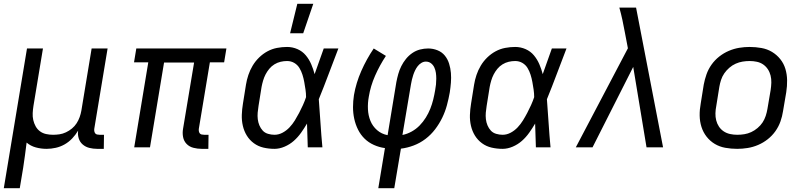

<svg xmlns="http://www.w3.org/2000/svg" viewBox="-24 -775 4244 1010"><path d="M-4 215 118 -520H202L152 -218Q149 -199 148 -180Q147 -161 151 -143.5Q155 -126 163.5 -110.5Q172 -95 186 -84.5Q200 -74 218 -70Q236 -66 255 -66Q272 -66 289 -68.5Q306 -71 323 -79Q340 -87 354.5 -99Q369 -111 379 -126.5Q389 -142 395 -159Q401 -176 404 -193L458 -520H542L472 -98Q471 -92 472 -85.5Q473 -79 476.5 -74Q480 -69 486.5 -67.5Q493 -66 500 -66H523L522 8H487Q466 8 446 3Q426 -2 411 -15Q396 -28 390 -47.5Q384 -67 387 -88Q374 -66 356 -47Q338 -28 316 -15.5Q294 -3 269.5 2.5Q245 8 221 8Q192 8 164.5 0.5Q137 -7 116 -25Q112 8 107.5 41Q103 74 98 107L80 215Z M1072 8H1037Q1015 8 993.5 2.5Q972 -3 957.5 -18Q943 -33 939 -54.5Q935 -76 939 -98L997 -446H839L765 0H682L756 -447H681L693 -520H1167L1155 -447H1080L1022 -98Q1021 -92 1022 -85.5Q1023 -79 1026.5 -74Q1030 -69 1036.5 -67.5Q1043 -66 1050 -66H1073Z M1420 8Q1390 8 1362 1.5Q1334 -5 1311.5 -21.5Q1289 -38 1274.5 -61.5Q1260 -85 1253.5 -113Q1247 -141 1248 -170.5Q1249 -200 1254 -230L1270 -330Q1274 -355 1282.5 -380.5Q1291 -406 1305 -429.5Q1319 -453 1339 -472.5Q1359 -492 1383 -505Q1407 -518 1433.5 -523Q1460 -528 1486 -528Q1515 -528 1541 -516.5Q1567 -505 1584.5 -484Q1602 -463 1613 -437.5Q1624 -412 1631 -385Q1643 -419 1655 -452.5Q1667 -486 1679 -520H1756Q1730 -453 1705 -386Q1680 -319 1653 -253Q1658 -190 1662 -126.5Q1666 -63 1672 0H1595Q1594 -31 1593 -62.5Q1592 -94 1591 -125Q1577 -101 1560 -77Q1543 -53 1521.5 -34Q1500 -15 1473 -3.5Q1446 8 1420 8ZM1420 -66Q1442 -66 1462.5 -77Q1483 -88 1499 -105Q1515 -122 1527 -141.5Q1539 -161 1549.5 -181Q1560 -201 1569.5 -222Q1579 -243 1586 -264Q1586 -284 1583 -304Q1580 -324 1576.5 -343.5Q1573 -363 1567 -382Q1561 -401 1551 -417.5Q1541 -434 1524 -444Q1507 -454 1486 -454Q1469 -454 1452 -450Q1435 -446 1419.5 -436.5Q1404 -427 1392.5 -413Q1381 -399 1373 -383.5Q1365 -368 1360 -351Q1355 -334 1352 -318L1336 -218Q1333 -200 1331.5 -182.5Q1330 -165 1332 -148Q1334 -131 1340.5 -115.5Q1347 -100 1358 -88Q1369 -76 1386 -71Q1403 -66 1420 -66ZM1502 -600 1540 -755H1624L1571 -600Z M1966 215 2001 4Q1971 0 1943 -12.5Q1915 -25 1894 -45.5Q1873 -66 1859.5 -93Q1846 -120 1839.5 -150Q1833 -180 1833 -211.5Q1833 -243 1838 -275Q1849 -339 1876.5 -401.5Q1904 -464 1942 -520L2006 -481Q1973 -431 1949 -376.5Q1925 -322 1916 -266Q1910 -233 1911.5 -200.5Q1913 -168 1924.5 -139.5Q1936 -111 1959.5 -90.5Q1983 -70 2015 -64L2061 -343Q2065 -364 2071 -385.5Q2077 -407 2087 -427Q2097 -447 2111.5 -465Q2126 -483 2145 -496Q2164 -509 2185.5 -514.5Q2207 -520 2228 -520Q2254 -520 2277.5 -510.5Q2301 -501 2316 -482.5Q2331 -464 2338.5 -440Q2346 -416 2348 -391Q2350 -366 2348 -340.5Q2346 -315 2342 -289Q2336 -255 2327 -221.5Q2318 -188 2302.5 -156Q2287 -124 2265 -95Q2243 -66 2214 -44Q2185 -22 2151.5 -9.5Q2118 3 2085 7L2050 215ZM2093 -65Q2118 -70 2141.5 -83Q2165 -96 2183.5 -115Q2202 -134 2216 -156.5Q2230 -179 2239.5 -203Q2249 -227 2255 -251.5Q2261 -276 2265 -300Q2268 -315 2269.5 -330.5Q2271 -346 2271 -361.5Q2271 -377 2269 -391.5Q2267 -406 2261 -419.5Q2255 -433 2243.5 -442Q2232 -451 2216 -451Q2204 -451 2192.5 -444Q2181 -437 2173 -426.5Q2165 -416 2159.5 -404.5Q2154 -393 2150 -381Q2146 -369 2143 -356.5Q2140 -344 2138 -332Z M2620 8Q2590 8 2562 1.5Q2534 -5 2511.5 -21.5Q2489 -38 2474.5 -61.5Q2460 -85 2453.5 -113Q2447 -141 2448 -170.5Q2449 -200 2454 -230L2470 -330Q2474 -355 2482.5 -380.5Q2491 -406 2505 -429.5Q2519 -453 2539 -472.5Q2559 -492 2583 -505Q2607 -518 2633.5 -523Q2660 -528 2686 -528Q2715 -528 2741 -516.5Q2767 -505 2784.5 -484Q2802 -463 2813 -437.5Q2824 -412 2831 -385Q2843 -419 2855 -452.5Q2867 -486 2879 -520H2956Q2930 -453 2905 -386Q2880 -319 2853 -253Q2858 -190 2862 -126.5Q2866 -63 2872 0H2795Q2794 -31 2793 -62.5Q2792 -94 2791 -125Q2777 -101 2760 -77Q2743 -53 2721.5 -34Q2700 -15 2673 -3.5Q2646 8 2620 8ZM2620 -66Q2642 -66 2662.5 -77Q2683 -88 2699 -105Q2715 -122 2727 -141.5Q2739 -161 2749.5 -181Q2760 -201 2769.5 -222Q2779 -243 2786 -264Q2786 -284 2783 -304Q2780 -324 2776.5 -343.5Q2773 -363 2767 -382Q2761 -401 2751 -417.5Q2741 -434 2724 -444Q2707 -454 2686 -454Q2669 -454 2652 -450Q2635 -446 2619.5 -436.5Q2604 -427 2592.5 -413Q2581 -399 2573 -383.5Q2565 -368 2560 -351Q2555 -334 2552 -318L2536 -218Q2533 -200 2531.5 -182.5Q2530 -165 2532 -148Q2534 -131 2540.5 -115.5Q2547 -100 2558 -88Q2569 -76 2586 -71Q2603 -66 2620 -66Z M3005 0 3279 -521 3263 -605Q3257 -638 3250 -670.5Q3243 -703 3234 -735H3322L3464 0H3377L3307 -423L3093 0Z M3854 8Q3822 8 3791.5 2.5Q3761 -3 3736 -18Q3711 -33 3693 -56Q3675 -79 3666 -107.5Q3657 -136 3656.5 -167Q3656 -198 3662 -230L3678 -330Q3683 -357 3692.5 -384Q3702 -411 3719 -435Q3736 -459 3759.5 -477.5Q3783 -496 3810 -507.5Q3837 -519 3864.5 -523.5Q3892 -528 3919 -528Q3951 -528 3981.5 -522.5Q4012 -517 4037 -502Q4062 -487 4080.5 -464Q4099 -441 4107.5 -412.5Q4116 -384 4116.5 -353Q4117 -322 4112 -290L4095 -190Q4091 -163 4081.5 -136Q4072 -109 4055 -85Q4038 -61 4014.5 -42.5Q3991 -24 3964 -12.5Q3937 -1 3909 3.5Q3881 8 3854 8ZM3854 -66Q3873 -66 3891.5 -69Q3910 -72 3927.5 -80Q3945 -88 3961 -101.5Q3977 -115 3987.5 -131Q3998 -147 4004 -165.5Q4010 -184 4013 -202L4030 -302Q4033 -322 4033.5 -341Q4034 -360 4029.5 -378Q4025 -396 4015 -411Q4005 -426 3990.5 -436Q3976 -446 3957.5 -450Q3939 -454 3920 -454Q3901 -454 3882.5 -451Q3864 -448 3846 -440Q3828 -432 3812.5 -418.5Q3797 -405 3786 -389Q3775 -373 3769 -354.5Q3763 -336 3760 -318L3744 -218Q3740 -198 3739.5 -179Q3739 -160 3743.5 -142Q3748 -124 3758 -109Q3768 -94 3783 -84Q3798 -74 3816.5 -70Q3835 -66 3854 -66Z"/></svg>

Font: Iosevka Extended
Style: Italic
Weight: 400
Width: 7
Italic angle: -9°
Monospace: yes
Designer: Belleve Invis
Foundry: Belleve Invis
Version: Version 32.5.0; ttfautohint (v1.8.4)